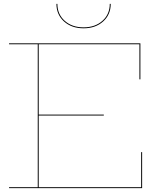

<svg xmlns="http://www.w3.org/2000/svg" viewBox="-20 -977 817 997"><path d="M718 -187V0H27V-5H176V-747H27V-752H709V-565H704V-747H181V-382H519V-377H181V-5H713V-187ZM414 -830Q352 -830 312.5 -865.5Q273 -901 273 -957H278Q278 -903 316 -869Q354 -835 414 -835Q474 -835 512 -869Q550 -903 550 -957H555Q555 -901 515.5 -865.5Q476 -830 414 -830Z"/></svg>

Font: Hepta Slab Hairline
Style: Regular
Weight: 400
Designer: Michael LaGattuta
Foundry: Michael LaGattuta
Version: Version 1.100; ttfautohint (v1.8) -l 8 -r 50 -G 200 -x 14 -D